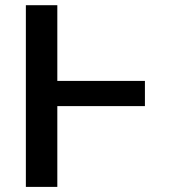

<svg xmlns="http://www.w3.org/2000/svg" viewBox="-20 -732 669 752"><path d="M547.6 -415.1V-316.4H204.5V0H81.3V-711.6H204.5V-415.1Z"/></svg>

Font: Interface Medium
Style: Regular
Weight: 500
Designer: Rasmus Andersson
Foundry: rsms
Version: Version 1.8